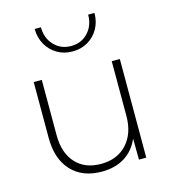

<svg xmlns="http://www.w3.org/2000/svg" viewBox="-111 -820 808 918"><g transform="rotate(-15 293.5 -361.0)"><path d="M502 0H465.8L464.8 -104Q440.9 -48.8 394 -19.5Q347.2 9.8 280.8 9.8Q184.6 9.8 130.1 -49.1Q75.7 -107.9 75.7 -212.4V-488.3H115.7V-214.4Q115.7 -127 161.1 -76.9Q206.5 -26.9 286.1 -26.9Q366.7 -26.9 414.3 -78.6Q461.9 -130.4 461.9 -217.3V-488.3H502ZM441.9 -732.4Q441.9 -689.5 422.9 -655.3Q403.8 -621.1 370.4 -601.3Q336.9 -581.5 293.9 -581.5Q251.5 -581.5 218 -601.3Q184.6 -621.1 165.3 -655.3Q146 -689.5 146 -732.4H176.8Q176.8 -678.7 210 -643.6Q243.2 -608.4 293.9 -608.4Q344.7 -608.4 377.7 -643.6Q410.6 -678.7 410.6 -732.4Z"/></g></svg>

Font: Kumbh Sans ExtraLight
Style: Regular
Weight: 250
Version: Version 1.005